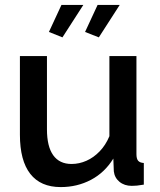

<svg xmlns="http://www.w3.org/2000/svg" viewBox="-20 -751 649 781"><path d="M61 -203V-523H171V-225Q171 -155 196.5 -119.5Q222 -84 271 -84Q302 -84 331.5 -97Q361 -110 385.5 -135.5Q410 -161 425 -197V-523H535V-124Q535 -105 542 -97Q549 -89 565 -88V0Q548 3 537 4Q526 5 516 5Q486 5 466 -11.5Q446 -28 443 -54L441 -106Q406 -49 350 -19.5Q294 10 227 10Q145 10 103 -44Q61 -98 61 -203ZM234 -599 179 -621 230 -731H319ZM382 -599 326 -621 377 -731H467Z"/></svg>

Font: Raleway Thin SemiBold
Style: Regular
Weight: 600
Version: Version 4.026